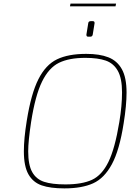

<svg xmlns="http://www.w3.org/2000/svg" viewBox="-20 -1036 720 1062"><path d="M112 -199Q112 -269 128 -368Q152 -518 192.5 -598Q233 -678 295.5 -708Q358 -738 457 -738Q531 -738 579.5 -719Q628 -700 654 -653.5Q680 -607 680 -524Q680 -453 664 -354Q641 -206 599 -128Q557 -50 495 -22Q433 6 336 6Q259 6 211 -10.5Q163 -27 137.5 -71.5Q112 -116 112 -199ZM640 -361Q655 -451 655 -525Q655 -603 631.5 -644.5Q608 -686 564.5 -701Q521 -716 452 -716Q362 -716 306 -688.5Q250 -661 212.5 -584.5Q175 -508 152 -361Q136 -255 136 -199Q136 -124 158 -84.5Q180 -45 223.5 -30.5Q267 -16 342 -16Q434 -16 489 -41.5Q544 -67 580 -141Q616 -215 640 -361ZM458 -843V-845L468 -907Q469 -919 482 -919H493Q503 -919 503 -910V-907L493 -845Q491 -833 479 -833H468Q458 -833 458 -843ZM370 -1016H622L619 -1001H367Z"/></svg>

Font: Exo Thin
Style: Italic
Weight: 250
Italic angle: -9°
Designer: Natanael Gama
Foundry: Natanael Gama
Version: Version 1.500; ttfautohint (v1.6)